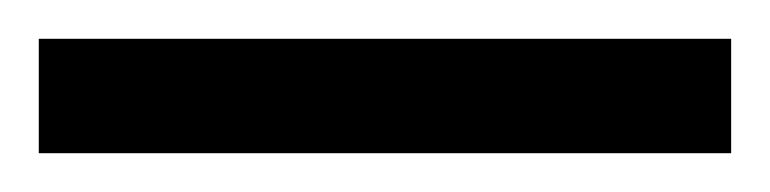

<svg xmlns="http://www.w3.org/2000/svg" viewBox="-23 63 397 99"><path d="M-3 142H354V83H-3Z"/></svg>

Font: Noto Serif Khmer ExtraCondensed ExtraLight
Style: Regular
Weight: 200
Width: 2
Designer: Danh Hong and the Monotype Design Team
Foundry: Monotype Imaging Inc.
Version: Version 2.004